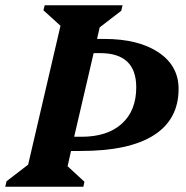

<svg xmlns="http://www.w3.org/2000/svg" viewBox="-47 -710 706 730"><path d="M-27 0 -22 -21 60 -84 183 -612 118 -671 123 -690H419L414 -669L332 -606L322 -562H349Q479 -562 555.5 -511Q632 -460 632 -372Q632 -256 538 -196Q444 -136 260 -136H223L210 -78L274 -19L270 0ZM334 -508H309L235 -190H263Q361 -190 416 -239.5Q471 -289 471 -378Q471 -508 334 -508Z"/></svg>

Font: Platypi SemiBold
Style: Italic
Weight: 600
Italic angle: -13°
Designer: David Sargent
Foundry: Bolt Cutter Type
Version: Version 1.200; ttfautohint (v1.8.4.7-5d5b)